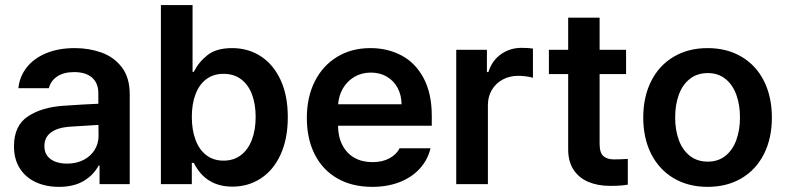

<svg xmlns="http://www.w3.org/2000/svg" viewBox="-20 -727 3104 758"><path d="M232.4 -309.6Q316.9 -315.4 368.2 -317.4V-359.4Q368.2 -398.9 343.3 -420.7Q318.4 -442.4 272.5 -442.4Q231.9 -442.4 206.1 -425.3Q180.2 -408.2 172.9 -378.9H52.7Q57.1 -424.3 85 -460.2Q112.8 -496.1 161.6 -516.6Q210.4 -537.1 275.4 -537.1Q331.1 -537.1 380.1 -519.8Q429.2 -502.4 460.7 -461.7Q492.2 -420.9 492.2 -354.5V0H373V-73.2H369.1Q349.6 -36.1 310.5 -12.7Q271.5 10.7 212.9 10.7Q161.6 10.7 121.3 -7.8Q81.1 -26.4 58.1 -62.5Q35.2 -98.6 35.2 -149.4Q35.2 -231.4 90.6 -267.8Q146 -304.2 232.4 -309.6ZM245.1 -81.1Q281.7 -81.1 310.1 -95.7Q338.4 -110.4 353.8 -135.5Q369.1 -160.6 369.1 -190.4L368.7 -233.9L252 -226.6Q206.1 -222.7 180.7 -203.6Q155.3 -184.6 155.3 -150.4Q155.3 -116.7 179.7 -98.9Q204.1 -81.1 245.1 -81.1Z M615.2 -707H740.2V-443.4H745.1Q765.1 -482.9 799.8 -510Q834.5 -537.1 896.5 -537.1Q959 -537.1 1008.8 -505.4Q1058.6 -473.6 1087.4 -412.1Q1116.2 -350.6 1116.2 -264.6Q1116.2 -179.2 1087.9 -117.2Q1059.6 -55.2 1009.8 -22.7Q960 9.8 897.5 9.8Q792 9.8 745.1 -84H737.3V0H615.2ZM862.3 -92.8Q902.8 -92.8 931.4 -114.7Q960 -136.7 974.6 -175.8Q989.3 -214.8 989.3 -265.6Q989.3 -315.4 974.9 -354Q960.4 -392.6 931.9 -414.1Q903.3 -435.5 862.3 -435.5Q822.8 -435.5 794.7 -414.6Q766.6 -393.6 752 -355.2Q737.3 -316.9 737.3 -265.6Q737.3 -213.9 752 -174.8Q766.6 -135.7 794.7 -114.3Q822.8 -92.8 862.3 -92.8Z M1191.4 -261.7Q1191.4 -343.3 1222.7 -405.5Q1253.9 -467.8 1310.8 -502.4Q1367.7 -537.1 1442.4 -537.1Q1509.8 -537.1 1564.7 -508.3Q1619.6 -479.5 1652.1 -419.2Q1684.6 -358.9 1684.6 -269.5V-230.5H1314.5Q1314.9 -186 1332 -153.6Q1349.1 -121.1 1379.4 -104Q1409.7 -86.9 1450.2 -86.9Q1489.7 -86.9 1517.6 -102.1Q1545.4 -117.2 1557.6 -141.6H1679.7Q1668.5 -95.7 1637.2 -61.3Q1606 -26.9 1557.9 -8.1Q1509.8 10.7 1449.2 10.7Q1370.1 10.7 1311.8 -22.7Q1253.4 -56.2 1222.4 -117.7Q1191.4 -179.2 1191.4 -261.7ZM1565.4 -315.4Q1564.9 -351.6 1549.8 -379.9Q1534.7 -408.2 1507.3 -424.3Q1480 -440.4 1444.3 -440.4Q1407.7 -440.4 1379.2 -423.6Q1350.6 -406.7 1334 -378.2Q1317.4 -349.6 1314.9 -315.4Z M1781.2 -530.3H1902.3V-442.4H1908.2Q1921.9 -487.3 1957.5 -512.7Q1993.2 -538.1 2039.1 -538.1Q2066.4 -538.1 2084 -535.2V-419.9Q2075.7 -422.9 2058.6 -425.3Q2041.5 -427.7 2026.4 -427.7Q1992.2 -427.7 1964.8 -413.1Q1937.5 -398.4 1921.9 -372.1Q1906.2 -345.7 1906.2 -312.5V0H1781.2Z M2451.7 -434.6H2347.2V-159.2Q2347.2 -124 2362.1 -110.8Q2377 -97.7 2403.8 -97.7Q2427.2 -97.7 2458.5 -99.6V2Q2434.1 6.8 2388.2 6.8Q2339.8 6.8 2302.5 -9Q2265.1 -24.9 2243.9 -57.6Q2222.7 -90.3 2223.1 -138.7V-434.6H2147V-530.3H2223.1V-657.2H2347.2V-530.3H2451.7Z M2519.5 -262.7Q2519.5 -344.7 2550.8 -406.7Q2582 -468.8 2639.6 -502.9Q2697.3 -537.1 2773.4 -537.1Q2850.1 -537.1 2907.7 -502.9Q2965.3 -468.8 2996.3 -406.7Q3027.3 -344.7 3027.3 -262.7Q3027.3 -181.2 2996.1 -119.1Q2964.8 -57.1 2907.5 -23.2Q2850.1 10.7 2773.4 10.7Q2697.3 10.7 2639.6 -23.4Q2582 -57.6 2550.8 -119.4Q2519.5 -181.2 2519.5 -262.7ZM2901.4 -263.7Q2901.4 -313 2887 -352.8Q2872.6 -392.6 2844 -415.5Q2815.4 -438.5 2774.4 -438.5Q2732.4 -438.5 2703.4 -415.5Q2674.3 -392.6 2659.9 -353Q2645.5 -313.5 2645.5 -263.7Q2645.5 -213.9 2659.9 -174.3Q2674.3 -134.8 2703.4 -111.8Q2732.4 -88.9 2774.4 -88.9Q2815.4 -88.9 2844 -111.8Q2872.6 -134.8 2887 -174.3Q2901.4 -213.9 2901.4 -263.7Z"/></svg>

Font: Pretendard JP SemiBold
Style: Regular
Weight: 600
Designer: Base glyphs from Inter by Rasmus Andersson; Hangeul glyphs from Noto Sans CJK(Source Han Sans) by Jang Soo-young and Kan
Foundry: Kil Hyung-jin
Version: Version 1.309